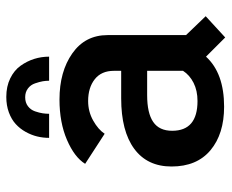

<svg xmlns="http://www.w3.org/2000/svg" viewBox="-83 -638 736 610"><g transform="rotate(-90 285.0 -333.0)"><path d="M152 -545Q152 -564.5 156.5 -583Q161 -601.5 171 -619.5Q181 -637.5 195.8 -651Q210.5 -664.5 232.8 -672.8Q255 -681 282 -681Q315.5 -681 341 -668.5Q366.5 -656 381 -635.8Q395.5 -615.5 402.8 -592.5Q410 -569.5 410 -545H333.5Q333.5 -555 331.8 -565.2Q330 -575.5 325.2 -589.5Q320.5 -603.5 309 -612.2Q297.5 -621 281 -621Q264 -621 252.5 -612.2Q241 -603.5 236.2 -589.5Q231.5 -575.5 230 -565.2Q228.5 -555 228.5 -545ZM471 14.5 410 -46.5Q357.5 11 251 11Q164.5 11 112.8 -32.2Q61 -75.5 61 -156Q61 -233 117.2 -274.5Q173.5 -316 277.5 -316H365V-339Q365 -379 338.2 -400Q311.5 -421 269 -421Q235.5 -421 207 -405Q178.5 -389 165 -368.5L69.5 -430.5Q90.5 -464.5 145.5 -488.2Q200.5 -512 274 -512Q362.5 -512 420.5 -471.2Q478.5 -430.5 478.5 -359V-110L538.5 -47.5ZM269 -73.5Q302 -73.5 326.8 -86Q351.5 -98.5 365 -119.5V-233.5H287.5Q230.5 -233.5 202.5 -214.2Q174.5 -195 174.5 -154Q174.5 -73.5 269 -73.5Z"/></g></svg>

Font: League Mono Narrow Medium
Style: Regular
Weight: 500
Width: 3
Designer: Tyler Finck
Foundry: The League of Moveable Type / Tyler Finck
Version: Version 2.210